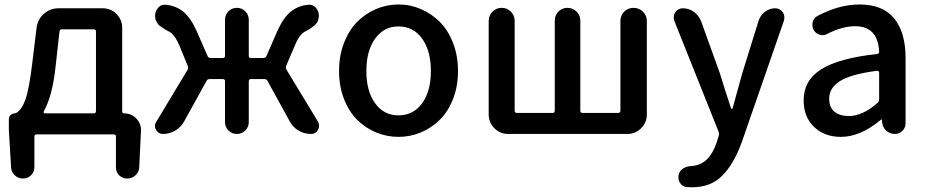

<svg xmlns="http://www.w3.org/2000/svg" viewBox="-20 -584 4043 837"><path d="M170.9 -98.6Q168.9 -95.7 170.9 -92.8Q172.9 -89.8 175.8 -89.8H388.7Q398.4 -89.8 398.4 -99.6V-446.3Q398.4 -456.1 388.7 -456.1H250Q240.2 -456.1 239.3 -446.3L221.7 -288.1Q208 -165 170.9 -98.6ZM512.7 -98.6Q512.7 -89.8 521.5 -89.8Q551.8 -89.8 573.2 -68.4Q594.7 -46.9 594.7 -16.6L586.9 145.5Q585.9 166 570.8 180.2Q555.7 194.3 534.2 194.3Q513.7 194.3 499.5 180.2Q485.4 166 485.4 145.5V11.7Q485.4 2 475.6 2H139.6Q129.9 2 129.9 11.7V145.5Q129.9 166 115.2 180.2Q100.6 194.3 80.1 194.3Q59.6 194.3 44.4 180.2Q29.3 166 28.3 145.5L18.6 -16.6V-64.5Q18.6 -75.2 26.4 -82.5Q34.2 -89.8 44.9 -89.8Q47.9 -89.8 50.8 -91.8Q75.2 -105.5 91.3 -151.4Q107.4 -197.3 121.1 -312.5L139.6 -463.9Q144.5 -500 171.4 -523.9Q198.2 -547.9 235.4 -547.9H427.7Q462.9 -547.9 487.8 -522.9Q512.7 -498 512.7 -462.9Z M1227.5 -296.9Q1224.6 -288.1 1229.5 -279.3L1366.2 -53.7Q1371.1 -44.9 1371.1 -35.2Q1371.1 -26.4 1366.2 -17.6Q1356.4 0 1335.9 0Q1306.6 0 1281.7 -14.6Q1256.8 -29.3 1243.2 -54.7L1146.5 -230.5Q1142.6 -239.3 1132.8 -239.3H1074.2Q1064.5 -239.3 1064.5 -229.5V-51.8Q1064.5 -30.3 1049.3 -15.1Q1034.2 0 1012.7 0Q991.2 0 976.1 -15.1Q960.9 -30.3 960.9 -51.8V-229.5Q960.9 -239.3 951.2 -239.3H893.6Q883.8 -239.3 879.9 -230.5L782.2 -53.7Q768.6 -29.3 743.7 -14.6Q718.8 0 690.4 0Q670.9 0 660.2 -17.6Q655.3 -26.4 655.3 -35.2Q655.3 -43.9 661.1 -52.7L796.9 -278.3Q801.8 -287.1 798.8 -295.9L762.7 -383.8Q743.2 -430.7 718.8 -445.3Q716.8 -446.3 706.1 -452.1Q695.3 -458 692.4 -460.4Q689.5 -462.9 681.2 -468.3Q672.9 -473.6 669.4 -478Q666 -482.4 662.6 -488.8Q659.2 -495.1 657.2 -502V-503.9Q656.2 -509.8 656.2 -515.6Q656.2 -532.2 666 -545.9Q677.7 -563.5 697.3 -563.5Q699.2 -563.5 701.2 -563.5Q746.1 -559.6 778.8 -533.2Q811.5 -506.8 837.9 -447.3L884.8 -339.8Q888.7 -331.1 898.4 -331.1H951.2Q960.9 -331.1 960.9 -340.8V-498Q960.9 -519.5 976.1 -534.7Q991.2 -549.8 1012.7 -549.8Q1034.2 -549.8 1049.3 -534.7Q1064.5 -519.5 1064.5 -498V-340.8Q1064.5 -331.1 1074.2 -331.1H1127.9Q1137.7 -331.1 1141.6 -339.8L1188.5 -447.3Q1214.8 -506.8 1247.6 -533.2Q1280.3 -559.6 1325.2 -563.5Q1327.1 -563.5 1328.1 -563.5Q1348.6 -563.5 1360.4 -545.9Q1370.1 -532.2 1370.1 -514.6Q1370.1 -509.8 1369.1 -503.9L1368.2 -502.9Q1367.2 -496.1 1365.2 -491.2Q1363.3 -486.3 1358.4 -481Q1353.5 -475.6 1350.6 -472.7Q1347.7 -469.7 1340.3 -464.8Q1333 -460 1330.1 -458Q1327.1 -456.1 1318.4 -451.2Q1309.6 -446.3 1307.6 -445.3Q1283.2 -430.7 1264.6 -383.8Z M1458 -274.4Q1458 -340.8 1479.5 -396.5Q1501 -452.1 1536.6 -488.3Q1572.3 -524.4 1619.1 -544.4Q1666 -564.5 1717.3 -564.5Q1768.6 -564.5 1814.9 -544.4Q1861.3 -524.4 1897.5 -488.3Q1933.6 -452.1 1955.1 -396.5Q1976.6 -340.8 1976.6 -274.4Q1976.6 -208 1955.1 -152.8Q1933.6 -97.7 1897.5 -62Q1861.3 -26.4 1814.9 -6.8Q1768.6 12.7 1717.3 12.7Q1666 12.7 1619.1 -6.8Q1572.3 -26.4 1536.6 -62Q1501 -97.7 1479.5 -152.8Q1458 -208 1458 -274.4ZM1716.8 -81.1Q1782.2 -81.1 1820.3 -133.8Q1858.4 -186.5 1858.4 -274.4Q1858.4 -362.3 1820.3 -415.5Q1782.2 -468.8 1716.8 -468.8Q1653.3 -468.8 1615.2 -415.5Q1577.1 -362.3 1577.1 -274.4Q1577.1 -186.5 1615.2 -133.8Q1653.3 -81.1 1716.8 -81.1Z M2195.3 0Q2160.2 0 2135.3 -24.9Q2110.4 -49.8 2110.4 -85V-493.2Q2110.4 -516.6 2127 -533.2Q2143.6 -549.8 2167 -549.8Q2190.4 -549.8 2207 -533.2Q2223.6 -516.6 2223.6 -493.2V-101.6Q2223.6 -91.8 2233.4 -91.8H2388.7Q2398.4 -91.8 2398.4 -101.6V-494.1Q2398.4 -517.6 2414.6 -533.7Q2430.7 -549.8 2453.6 -549.8Q2476.6 -549.8 2493.2 -533.7Q2509.8 -517.6 2509.8 -494.1V-101.6Q2509.8 -91.8 2519.5 -91.8H2674.8Q2684.6 -91.8 2684.6 -101.6V-492.2Q2684.6 -516.6 2701.2 -533.2Q2717.8 -549.8 2741.7 -549.8Q2765.6 -549.8 2782.7 -533.2Q2799.8 -516.6 2799.8 -492.2V-85Q2799.8 -49.8 2774.9 -24.9Q2750 0 2714.8 0Z M3359.4 -547.9Q3379.9 -547.9 3392.6 -530.3Q3399.4 -519.5 3399.4 -507.8Q3399.4 -502 3397.5 -494.1L3213.9 35.2Q3178.7 131.8 3128.4 182.1Q3078.1 232.4 2997.1 232.4Q2984.4 232.4 2972.7 231.4Q2954.1 229.5 2944.3 212.9Q2937.5 201.2 2937.5 188.5Q2937.5 182.6 2938.5 176.8Q2943.4 159.2 2959 149.9Q2974.6 140.6 2995.1 139.6Q3071.3 135.7 3104.5 36.1L3113.3 7.8Q3116.2 -1 3112.3 -10.7L2919.9 -492.2Q2917 -500 2917 -507.8Q2917 -519.5 2923.8 -530.3Q2935.5 -547.9 2957 -547.9Q2983.4 -547.9 3004.9 -532.2Q3026.4 -516.6 3036.1 -492.2L3118.2 -264.6Q3124 -245.1 3140.6 -192.4Q3157.2 -139.6 3167 -111.3Q3168 -109.4 3170.4 -109.4Q3172.9 -109.4 3173.8 -112.3L3215.8 -264.6L3287.1 -494.1Q3294.9 -517.6 3314.9 -532.7Q3335 -547.9 3359.4 -547.9Z M3645.5 12.7Q3574.2 12.7 3528.8 -30.8Q3483.4 -74.2 3483.4 -146.5Q3483.4 -233.4 3559.6 -281.7Q3635.7 -330.1 3802.7 -348.6Q3812.5 -349.6 3812.5 -359.4Q3806.6 -469.7 3708 -469.7Q3651.4 -469.7 3586.9 -436.5Q3577.1 -430.7 3565.4 -430.7Q3559.6 -430.7 3553.7 -432.6Q3536.1 -437.5 3527.3 -453.1Q3521.5 -463.9 3521.5 -474.6Q3521.5 -481.4 3522.5 -487.3Q3527.3 -505.9 3543.9 -514.6Q3637.7 -564.5 3727.5 -564.5Q3828.1 -564.5 3877.9 -503.9Q3927.7 -443.4 3927.7 -331.1V-46.9Q3927.7 -27.3 3914.1 -13.7Q3900.4 0 3880.9 0Q3860.4 0 3844.7 -13.2Q3829.1 -26.4 3826.2 -46.9L3824.2 -61.5Q3823.2 -63.5 3821.8 -63.5Q3820.3 -63.5 3819.3 -61.5Q3731.4 12.7 3645.5 12.7ZM3680.7 -78.1Q3740.2 -78.1 3805.7 -135.7Q3812.5 -141.6 3812.5 -151.4V-267.6Q3812.5 -271.5 3809.6 -273.4Q3807.6 -275.4 3804.7 -275.4Q3803.7 -275.4 3802.7 -275.4Q3690.4 -260.7 3642.6 -231Q3594.7 -201.2 3594.7 -154.3Q3594.7 -115.2 3618.2 -96.7Q3641.6 -78.1 3680.7 -78.1Z"/></svg>

Font: Gen Jyuu GothicX Medium
Style: Regular
Weight: 500
Designer: Ryoko NISHIZUKA (kana &amp; ideographs); Paul D. Hunt (Latin, Greek &amp; Cyrillic); Wenlong ZHANG (bopomofo); Sandoll C
Version: Version 1.058.20140828